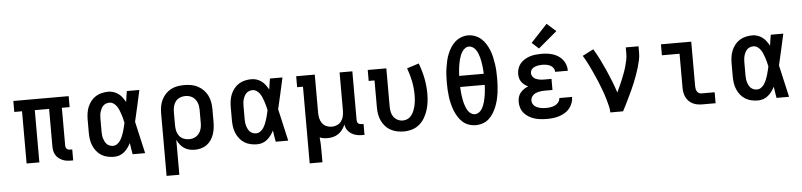

<svg xmlns="http://www.w3.org/2000/svg" viewBox="-52 -1091 6704 1604"><g transform="rotate(-5 3300.0 -289.5)"><path d="M505 8Q486 8 468 5.5Q450 3 433 -4.5Q416 -12 401.5 -23.5Q387 -35 377.5 -51Q368 -67 364 -85Q360 -103 360 -122V-438H240V0H133V-438H68V-530H532V-438H467V-122Q467 -114 469.5 -106.5Q472 -99 477 -94Q482 -89 489.5 -86.5Q497 -84 505 -84H523V8Z M866 8Q839 8 811.5 2Q784 -4 760.5 -18.5Q737 -33 719.5 -55Q702 -77 691.5 -102.5Q681 -128 677 -155Q673 -182 673 -210V-320Q673 -348 677 -375Q681 -402 691.5 -427.5Q702 -453 719.5 -475Q737 -497 760.5 -511.5Q784 -526 811.5 -532Q839 -538 866 -538Q889 -538 910.5 -530.5Q932 -523 950 -509.5Q968 -496 981.5 -477.5Q995 -459 1006 -439Q1009 -462 1012.5 -484.5Q1016 -507 1020 -530H1125Q1110 -465 1096 -399Q1082 -333 1066 -268Q1082 -201 1096.5 -134Q1111 -67 1127 0H1022Q1018 -24 1014 -47.5Q1010 -71 1007 -95Q996 -74 982.5 -55.5Q969 -37 951 -22Q933 -7 911 0.5Q889 8 866 8ZM866 -84Q885 -84 901.5 -96Q918 -108 928 -124Q938 -140 945.5 -158Q953 -176 958.5 -194Q964 -212 968.5 -231Q973 -250 977 -268Q973 -287 968.5 -305Q964 -323 958 -340.5Q952 -358 945 -375.5Q938 -393 927.5 -408.5Q917 -424 901 -435Q885 -446 866 -446Q852 -446 838 -441Q824 -436 814 -426Q804 -416 797.5 -403Q791 -390 787 -376.5Q783 -363 781.5 -348.5Q780 -334 780 -320V-210Q780 -196 781.5 -181.5Q783 -167 787 -153.5Q791 -140 797.5 -127Q804 -114 814 -104Q824 -94 838 -89Q852 -84 866 -84Z M1289 205V-320Q1289 -349 1294 -377.5Q1299 -406 1311.5 -432Q1324 -458 1344 -479.5Q1364 -501 1389.5 -514.5Q1415 -528 1443.5 -533Q1472 -538 1501 -538Q1530 -538 1559 -533Q1588 -528 1614 -514.5Q1640 -501 1661 -480Q1682 -459 1695 -433Q1708 -407 1713.5 -378Q1719 -349 1719 -320V-210Q1719 -184 1715.5 -157.5Q1712 -131 1703.5 -106Q1695 -81 1680 -59Q1665 -37 1643.5 -21.5Q1622 -6 1596 1Q1570 8 1544 8Q1520 8 1497 2.5Q1474 -3 1454.5 -16Q1435 -29 1420.5 -48Q1406 -67 1396 -88V205ZM1501 -84Q1517 -84 1532.5 -87.5Q1548 -91 1561.5 -99.5Q1575 -108 1585 -120.5Q1595 -133 1601 -148Q1607 -163 1609.5 -178.5Q1612 -194 1612 -210V-320Q1612 -336 1609.5 -351.5Q1607 -367 1601 -382Q1595 -397 1585 -409.5Q1575 -422 1561.5 -430.5Q1548 -439 1532.5 -442.5Q1517 -446 1501 -446Q1478 -446 1456 -436.5Q1434 -427 1420 -408Q1406 -389 1401 -366Q1396 -343 1396 -320V-210Q1396 -187 1401 -164Q1406 -141 1420 -122Q1434 -103 1456 -93.5Q1478 -84 1501 -84Z M2066 8Q2039 8 2011.5 2Q1984 -4 1960.5 -18.5Q1937 -33 1919.5 -55Q1902 -77 1891.5 -102.5Q1881 -128 1877 -155Q1873 -182 1873 -210V-320Q1873 -348 1877 -375Q1881 -402 1891.5 -427.5Q1902 -453 1919.5 -475Q1937 -497 1960.5 -511.5Q1984 -526 2011.5 -532Q2039 -538 2066 -538Q2089 -538 2110.5 -530.5Q2132 -523 2150 -509.5Q2168 -496 2181.5 -477.5Q2195 -459 2206 -439Q2209 -462 2212.5 -484.5Q2216 -507 2220 -530H2325Q2310 -465 2296 -399Q2282 -333 2266 -268Q2282 -201 2296.5 -134Q2311 -67 2327 0H2222Q2218 -24 2214 -47.5Q2210 -71 2207 -95Q2196 -74 2182.5 -55.5Q2169 -37 2151 -22Q2133 -7 2111 0.5Q2089 8 2066 8ZM2066 -84Q2085 -84 2101.5 -96Q2118 -108 2128 -124Q2138 -140 2145.5 -158Q2153 -176 2158.5 -194Q2164 -212 2168.5 -231Q2173 -250 2177 -268Q2173 -287 2168.5 -305Q2164 -323 2158 -340.5Q2152 -358 2145 -375.5Q2138 -393 2127.5 -408.5Q2117 -424 2101 -435Q2085 -446 2066 -446Q2052 -446 2038 -441Q2024 -436 2014 -426Q2004 -416 1997.5 -403Q1991 -390 1987 -376.5Q1983 -363 1981.5 -348.5Q1980 -334 1980 -320V-210Q1980 -196 1981.5 -181.5Q1983 -167 1987 -153.5Q1991 -140 1997.5 -127Q2004 -114 2014 -104Q2024 -94 2038 -89Q2052 -84 2066 -84Z M2489 205V-438H2440V-530H2596V-210Q2596 -187 2601 -164Q2606 -141 2619.5 -122Q2633 -103 2655 -93.5Q2677 -84 2700 -84Q2723 -84 2745 -93.5Q2767 -103 2780.5 -122Q2794 -141 2799 -164Q2804 -187 2804 -210V-530H2911V-122Q2911 -114 2913 -106.5Q2915 -99 2920.5 -94Q2926 -89 2933.5 -86.5Q2941 -84 2948 -84H2966V8H2948Q2924 8 2900.5 3Q2877 -2 2856.5 -15Q2836 -28 2822.5 -48.5Q2809 -69 2806 -93Q2797 -71 2782.5 -51Q2768 -31 2748 -17.5Q2728 -4 2704.5 2Q2681 8 2657 8Q2640 8 2623.5 5.5Q2607 3 2591 -4Q2594 23 2595 49.5Q2596 76 2596 102V205Z M3296 8Q3267 8 3239 2Q3211 -4 3186 -17.5Q3161 -31 3142 -52.5Q3123 -74 3111 -99.5Q3099 -125 3094 -153.5Q3089 -182 3089 -210V-438H3040V-530H3196V-210Q3196 -187 3200.5 -164.5Q3205 -142 3218 -123.5Q3231 -105 3252 -94.5Q3273 -84 3295 -84Q3312 -84 3328 -89.5Q3344 -95 3356 -106Q3368 -117 3376.5 -131Q3385 -145 3391 -160Q3397 -175 3401 -191Q3405 -207 3407.5 -223.5Q3410 -240 3411 -256Q3412 -272 3412 -289Q3412 -347 3400.5 -404Q3389 -461 3369 -515L3469 -547Q3493 -485 3506 -420Q3519 -355 3519 -289Q3519 -254 3514.5 -219Q3510 -184 3499.5 -151Q3489 -118 3471 -87.5Q3453 -57 3426 -34.5Q3399 -12 3365 -2Q3331 8 3296 8Z M3900 8Q3870 8 3841 -2Q3812 -12 3790 -32Q3768 -52 3752 -78Q3736 -104 3725 -132Q3714 -160 3707 -189Q3700 -218 3696 -248Q3692 -278 3690.5 -307.5Q3689 -337 3689 -368Q3689 -398 3690.5 -428Q3692 -458 3696.5 -487.5Q3701 -517 3707.5 -546.5Q3714 -576 3725 -603.5Q3736 -631 3752 -657Q3768 -683 3790.5 -703Q3813 -723 3841.5 -734Q3870 -745 3900 -745Q3930 -745 3958.5 -734Q3987 -723 4009.5 -703Q4032 -683 4048 -657Q4064 -631 4075 -603.5Q4086 -576 4092.5 -546.5Q4099 -517 4103.5 -487.5Q4108 -458 4109.5 -428Q4111 -398 4111 -367Q4111 -337 4109.5 -307.5Q4108 -278 4104 -248Q4100 -218 4093 -189Q4086 -160 4075 -132Q4064 -104 4048 -78Q4032 -52 4010 -32Q3988 -12 3959 -2Q3930 8 3900 8ZM3797 -414H4003Q4002 -431 4001 -448.5Q4000 -466 3997.5 -483.5Q3995 -501 3992 -518Q3989 -535 3984.5 -552Q3980 -569 3973.5 -585.5Q3967 -602 3957 -616.5Q3947 -631 3932 -641Q3917 -651 3900 -651Q3882 -651 3867 -640.5Q3852 -630 3842.5 -615.5Q3833 -601 3826.5 -585Q3820 -569 3815.5 -552Q3811 -535 3808 -518Q3805 -501 3802.5 -483.5Q3800 -466 3799 -448.5Q3798 -431 3797 -414ZM3900 -84Q3917 -84 3932.5 -94Q3948 -104 3957.5 -119Q3967 -134 3973.5 -150Q3980 -166 3984.5 -183Q3989 -200 3992 -217Q3995 -234 3997.5 -251.5Q4000 -269 4001 -286.5Q4002 -304 4003 -321H3797Q3798 -304 3799 -286.5Q3800 -269 3802.5 -251.5Q3805 -234 3808 -217Q3811 -200 3815.5 -183Q3820 -166 3826.5 -150Q3833 -134 3842.5 -119Q3852 -104 3867.5 -94Q3883 -84 3900 -84Z M4498 8Q4472 8 4446 5.5Q4420 3 4395 -4.5Q4370 -12 4347.5 -25Q4325 -38 4307.5 -57.5Q4290 -77 4281.5 -102Q4273 -127 4273 -153Q4273 -174 4278.5 -194Q4284 -214 4297 -230Q4310 -246 4327 -257.5Q4344 -269 4363 -277Q4347 -284 4333 -295Q4319 -306 4308.5 -320Q4298 -334 4293.5 -351.5Q4289 -369 4289 -387Q4289 -411 4297 -434.5Q4305 -458 4321 -476Q4337 -494 4358 -506.5Q4379 -519 4402 -526Q4425 -533 4449 -535.5Q4473 -538 4497 -538Q4522 -538 4546 -535Q4570 -532 4593.5 -524.5Q4617 -517 4637.5 -503.5Q4658 -490 4673.5 -471Q4689 -452 4697 -428.5Q4705 -405 4705 -380Q4705 -380 4705 -379.5Q4705 -379 4705 -378H4598Q4598 -378 4598 -378.5Q4598 -379 4598 -379Q4598 -396 4588 -410.5Q4578 -425 4563 -432.5Q4548 -440 4531 -443Q4514 -446 4497 -446Q4486 -446 4475 -445Q4464 -444 4453.5 -441.5Q4443 -439 4433 -435Q4423 -431 4414.5 -424Q4406 -417 4401 -406.5Q4396 -396 4396 -385Q4396 -385 4396 -385Q4396 -385 4396 -385Q4396 -374 4401 -363.5Q4406 -353 4414.5 -345.5Q4423 -338 4433.5 -333.5Q4444 -329 4455 -326.5Q4466 -324 4477.5 -323Q4489 -322 4500 -322H4563V-229H4500Q4487 -229 4474 -228Q4461 -227 4448 -224Q4435 -221 4423 -216Q4411 -211 4401 -202Q4391 -193 4385.5 -181Q4380 -169 4380 -155Q4380 -155 4380 -155Q4380 -155 4380 -155Q4380 -143 4385.5 -131Q4391 -119 4401 -110.5Q4411 -102 4422.5 -97Q4434 -92 4446.5 -89Q4459 -86 4472 -85Q4485 -84 4498 -84Q4517 -84 4536 -87Q4555 -90 4572 -98Q4589 -106 4601.5 -122Q4614 -138 4614 -157H4721Q4721 -157 4721 -157Q4721 -157 4721 -157Q4721 -131 4712 -106Q4703 -81 4686.5 -61Q4670 -41 4647.5 -27.5Q4625 -14 4600 -6Q4575 2 4549.5 5Q4524 8 4498 8ZM4481 -584 4424 -636 4562 -784 4638 -716Z M5028 0Q5028 -26 5021.5 -52Q5015 -78 5008 -103.5Q5001 -129 4992.5 -154Q4984 -179 4974.5 -204Q4965 -229 4955 -253.5Q4945 -278 4934.5 -302Q4924 -326 4913 -350Q4902 -374 4890.5 -398Q4879 -422 4866.5 -445Q4854 -468 4840 -491L4932 -538Q4959 -494 4982 -447.5Q5005 -401 5026 -354Q5047 -307 5066 -258.5Q5085 -210 5101 -161Q5113 -186 5124.5 -211.5Q5136 -237 5146.5 -263Q5157 -289 5167 -315Q5177 -341 5184.5 -367.5Q5192 -394 5198 -421.5Q5204 -449 5204 -477V-530H5311V-477Q5311 -445 5304 -413.5Q5297 -382 5288 -351.5Q5279 -321 5268 -291Q5257 -261 5245 -231Q5233 -201 5219.5 -172Q5206 -143 5192 -114Q5178 -85 5164 -56.5Q5150 -28 5135 0Z M5801 0Q5780 0 5759.5 -3.5Q5739 -7 5720.5 -16Q5702 -25 5687 -40Q5672 -55 5663 -74Q5654 -93 5650.5 -113.5Q5647 -134 5647 -155V-438H5499V-530H5753V-155Q5753 -144 5755.5 -132.5Q5758 -121 5764 -111.5Q5770 -102 5780 -97Q5790 -92 5801 -92H5911V0Z M6266 8Q6239 8 6211.5 2Q6184 -4 6160.5 -18.5Q6137 -33 6119.5 -55Q6102 -77 6091.5 -102.5Q6081 -128 6077 -155Q6073 -182 6073 -210V-320Q6073 -348 6077 -375Q6081 -402 6091.5 -427.5Q6102 -453 6119.5 -475Q6137 -497 6160.5 -511.5Q6184 -526 6211.5 -532Q6239 -538 6266 -538Q6289 -538 6310.5 -530.5Q6332 -523 6350 -509.5Q6368 -496 6381.5 -477.5Q6395 -459 6406 -439Q6409 -462 6412.5 -484.5Q6416 -507 6420 -530H6525Q6510 -465 6496 -399Q6482 -333 6466 -268Q6482 -201 6496.5 -134Q6511 -67 6527 0H6422Q6418 -24 6414 -47.5Q6410 -71 6407 -95Q6396 -74 6382.5 -55.5Q6369 -37 6351 -22Q6333 -7 6311 0.5Q6289 8 6266 8ZM6266 -84Q6285 -84 6301.5 -96Q6318 -108 6328 -124Q6338 -140 6345.5 -158Q6353 -176 6358.5 -194Q6364 -212 6368.5 -231Q6373 -250 6377 -268Q6373 -287 6368.5 -305Q6364 -323 6358 -340.5Q6352 -358 6345 -375.5Q6338 -393 6327.5 -408.5Q6317 -424 6301 -435Q6285 -446 6266 -446Q6252 -446 6238 -441Q6224 -436 6214 -426Q6204 -416 6197.5 -403Q6191 -390 6187 -376.5Q6183 -363 6181.5 -348.5Q6180 -334 6180 -320V-210Q6180 -196 6181.5 -181.5Q6183 -167 6187 -153.5Q6191 -140 6197.5 -127Q6204 -114 6214 -104Q6224 -94 6238 -89Q6252 -84 6266 -84Z"/></g></svg>

Font: Iosevka Slab Semibold Extended
Style: Regular
Weight: 600
Width: 7
Monospace: yes
Designer: Belleve Invis
Foundry: Belleve Invis
Version: Version 11.1.0; ttfautohint (v1.8.3)